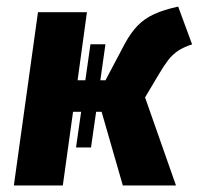

<svg xmlns="http://www.w3.org/2000/svg" viewBox="-20 -569 621 589"><path d="M467.3 -341.2 425 -270.1 519.9 0H356.8L291.7 -226H274.9L259.2 -116.7H213.2L228.9 -226H204.1L172.7 0H22.5L96.5 -531.6H246.7L218 -322.7H241.8L257.5 -433.3H303.5L287.8 -322.7H303.6L362.4 -434Q381.6 -469.4 402.7 -490.9Q423.9 -512.5 453.5 -525.9Q483.2 -539.4 526.6 -548.8L569.3 -432.9Q542.6 -424.2 525.6 -412.7Q508.6 -401.2 495.7 -384.3Q482.8 -367.4 467.3 -341.2Z"/></svg>

Font: Fira Sans Variable
Style: Italic
Weight: 397
Italic angle: -8°
Designer: Carrois Corporate & Edenspiekermann AG
Foundry: Carrois Corporate GbR & Edenspiekermann AG
Version: Version 4.202